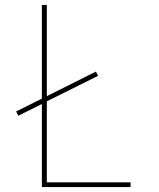

<svg xmlns="http://www.w3.org/2000/svg" viewBox="-20 -755 640 775"><path d="M149 0V-335L54 -288L45 -305L149 -357V-735H169V-367L367 -466L376 -449L169 -346V-19H507V0Z"/></svg>

Font: Iosevka Thin Extended
Style: Regular
Weight: 100
Width: 7
Monospace: yes
Designer: Belleve Invis
Foundry: Belleve Invis
Version: Version 32.5.0; ttfautohint (v1.8.4)